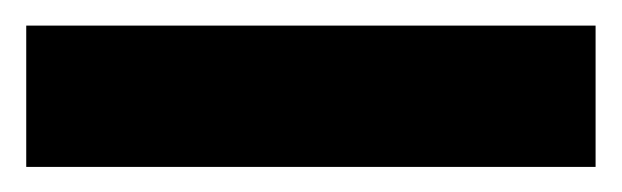

<svg xmlns="http://www.w3.org/2000/svg" viewBox="-20 -20 486 150"><path d="M445.3 110.4H0.5V0H445.3Z"/></svg>

Font: RobotoInd
Style: Bold
Weight: 700
Designer: Google
Version: Version 2.001150; 2014